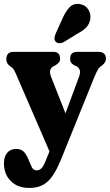

<svg xmlns="http://www.w3.org/2000/svg" viewBox="-31 -706 556 972"><path d="M199 111 219.5 60.5 49.5 -332.5Q41.5 -350 36.5 -357.2Q31.5 -364.5 19 -371.5Q1 -386 1 -405Q1 -443.5 37 -443.5H239.5Q273 -443.5 273 -409Q273 -396.5 266.8 -389.5Q260.5 -382.5 249 -375L238.5 -370Q227 -363.5 223.2 -350.2Q219.5 -337 228 -316L300.5 -132.5L369 -317Q383.5 -355.5 356.5 -370.5L345.5 -375Q333.5 -382.5 328.8 -389.2Q324 -396 324 -409Q324 -443.5 360 -443.5H469.5Q486 -443.5 495.8 -434.2Q505.5 -425 505.5 -409Q505.5 -390.5 486 -375Q472.5 -366.5 465.5 -355.5Q458.5 -344.5 445 -312L278.5 100Q246 180 210.5 212.8Q175 245.5 118 245.5Q58 245.5 23.5 210.5Q-11 175.5 -11 121Q-11 87.5 5.2 67.8Q21.5 48 51 48Q71 48 85 58.2Q99 68.5 113.5 102L123.5 125.5Q130 143.5 137.2 150Q144.5 156.5 155.5 156.5Q168.5 156.5 178.8 146Q189 135.5 199 111ZM285 -611.5Q301 -648.5 321.8 -669.8Q342.5 -691 375 -685Q402.5 -680 416.2 -657.5Q430 -635 426 -609.5Q422 -585 406.5 -568.2Q391 -551.5 359.5 -534.5L291 -492.5Q280.5 -487 269 -487.2Q257.5 -487.5 251 -495Q243 -504 244.8 -514.8Q246.5 -525.5 251.5 -537.5Z"/></svg>

Font: Fraunces 144pt S100
Style: Bold
Weight: 700
Version: Version 1.000; ttfautohint (v1.8.3)